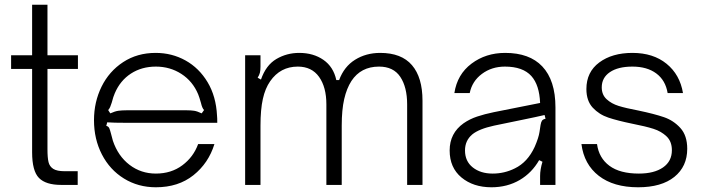

<svg xmlns="http://www.w3.org/2000/svg" viewBox="-20 -783 2980 813"><path d="M239 0Q174 0 145 -29.5Q116 -59 116 -138V-491H27V-549H116V-763H181V-549H310V-491H181V-151Q181 -115 185.5 -96.5Q190 -78 205.5 -68Q221 -58 254 -58H309V0Z M378 -274Q378 -351 410 -416Q442 -481 501.5 -520Q561 -559 639 -559Q708 -559 765.5 -527Q823 -495 859 -435Q895 -375 899 -293Q900 -284 900 -263H516Q459 -263 434 -265L430 -250Q439 -248 442.5 -240.5Q446 -233 450 -217Q455 -196 458 -187Q480 -122 528.5 -85Q577 -48 640 -48Q705 -48 752 -83Q799 -118 819 -173H888Q863 -92 799 -41Q735 10 640 10Q565 10 505 -27Q445 -64 411.5 -129Q378 -194 378 -274ZM447 -303Q467 -312 481.5 -314Q496 -316 516 -316H771Q789 -316 802 -314Q815 -312 834 -303L844 -317Q836 -325 831 -347Q824 -372 819 -384Q796 -439 748 -470Q700 -501 640 -501Q580 -501 534.5 -471.5Q489 -442 466 -388Q460 -375 453 -348Q450 -338 446.5 -330Q443 -322 438 -317Z M1018 0V-549H1083V-501Q1083 -485 1080.5 -475Q1078 -465 1071 -454L1085 -446Q1106 -507 1150 -533Q1194 -559 1247 -559Q1307 -559 1349.5 -529.5Q1392 -500 1404 -444H1416Q1437 -501 1483.5 -530Q1530 -559 1590 -559Q1680 -559 1724.5 -507Q1769 -455 1769 -357V0H1704V-341Q1704 -414 1675 -457.5Q1646 -501 1585 -501Q1508 -501 1468 -440Q1448 -409 1437.5 -363.5Q1427 -318 1427 -251V0H1362V-341Q1362 -414 1331 -457.5Q1300 -501 1241 -501Q1167 -501 1124 -439Q1103 -409 1093 -364Q1083 -319 1083 -251V0Z M1884 -146Q1884 -219 1943 -261Q1969 -279 2000.5 -289.5Q2032 -300 2071 -308L2267 -347Q2264 -423 2230 -461Q2194 -501 2118 -501Q2062 -501 2020.5 -470Q1979 -439 1969 -389H1904Q1916 -468 1976.5 -513.5Q2037 -559 2119 -559Q2222 -559 2276 -502Q2332 -443 2332 -328V0H2267V-38Q2267 -65 2277 -98L2263 -105Q2232 -51 2181 -21Q2128 10 2061 10Q1984 10 1934 -31.5Q1884 -73 1884 -146ZM2160 -70Q2214 -96 2244 -161Q2261 -200 2264.5 -224.5Q2268 -249 2269 -254Q2271 -266 2275 -272Q2279 -278 2290 -280L2286 -296Q2252 -288 2193 -276L2072 -251Q2008 -237 1980 -214Q1949 -188 1949 -146Q1949 -100 1982 -74Q2015 -48 2066 -48Q2116 -48 2160 -70Z M2442 -173H2508Q2516 -114 2560.5 -81Q2605 -48 2685 -48Q2750 -48 2787.5 -74Q2825 -100 2825 -147Q2825 -184 2802.5 -205.5Q2780 -227 2747 -237.5Q2714 -248 2658 -259Q2595 -272 2556 -285Q2517 -298 2490 -327Q2463 -356 2463 -406Q2463 -478 2517.5 -518.5Q2572 -559 2658 -559Q2746 -559 2802.5 -513Q2859 -467 2872 -389H2807Q2798 -443 2759 -472Q2720 -501 2658 -501Q2597 -501 2562.5 -477.5Q2528 -454 2528 -413Q2528 -382 2548.5 -363Q2569 -344 2599.5 -334.5Q2630 -325 2683 -315Q2750 -301 2791 -287Q2832 -273 2861 -241Q2890 -209 2890 -153Q2890 -78 2835.5 -34Q2781 10 2682 10Q2578 10 2515.5 -38.5Q2453 -87 2442 -173Z"/></svg>

Font: Open Sauce Sans Light
Style: Regular
Weight: 300
Designer: Alfredo Marco Pradil
Foundry: Creative Sauce Fz LLC
Version: Version 1.477